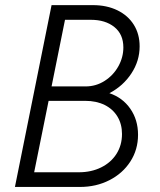

<svg xmlns="http://www.w3.org/2000/svg" viewBox="-20 -740 632 760"><path d="M184.1 -719.7H347.7Q402.8 -719.7 444.8 -699.2Q486.8 -678.7 509.8 -641.8Q532.7 -605 532.7 -556.6Q532.7 -499 500.2 -449.5Q467.8 -399.9 413.1 -371.1Q465.3 -353.5 495.8 -309.6Q526.4 -265.6 526.4 -206.5Q526.4 -147.9 496.1 -100.8Q465.8 -53.7 413.3 -26.9Q360.8 0 296.4 0H39.1ZM292 -58.1Q341.3 -58.1 380.4 -77.4Q419.4 -96.7 441.2 -131.1Q462.9 -165.5 462.9 -209.5Q462.9 -248.5 445.1 -278.3Q427.2 -308.1 394.3 -324.5Q361.3 -340.8 317.4 -340.8H172.4L115.2 -58.1ZM318.4 -397.9Q359.9 -397.9 394.3 -419.9Q428.7 -441.9 448.5 -477.5Q468.3 -513.2 468.3 -552.2Q468.3 -604.5 432.6 -633.1Q397 -661.6 339.8 -661.6H237.3L184.1 -397.9Z"/></svg>

Font: Reddit Sans Chocolate Light
Style: Italic
Weight: 300
Italic angle: -11.25°
Designer: Stephen Hutchings
Version: Version 1.013